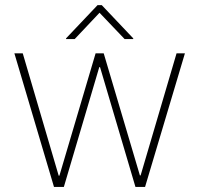

<svg xmlns="http://www.w3.org/2000/svg" viewBox="-20 -742 791 762"><path d="M37.1 -530.3H70.3L212.9 -44.9H215.8L359.4 -530.3H391.6L535.2 -45.9H538.1L680.7 -530.3H713.9L555.7 0H517.6L377 -475.6H374L233.4 0H194.3ZM375 -691.4 276.4 -586.9H242.2V-589.8L367.2 -721.7H383.8L508.8 -589.8V-586.9H474.6Z"/></svg>

Font: Pretendard JP Thin
Style: Regular
Weight: 100
Designer: Base glyphs from Inter by Rasmus Andersson; Hangeul glyphs from Noto Sans CJK(Source Han Sans) by Jang Soo-young and Kan
Foundry: Kil Hyung-jin
Version: Version 1.309